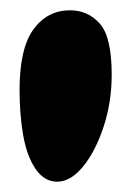

<svg xmlns="http://www.w3.org/2000/svg" viewBox="-20 -759 254 373"><path d="M116 -739Q151 -739 174 -713Q197 -687 197 -614Q197 -560 181 -512Q165 -464 141 -435Q117 -406 91 -406Q66 -406 49 -431Q32 -456 25 -496.5Q18 -537 18 -584Q18 -665 45 -702Q72 -739 116 -739Z"/></svg>

Font: DynaPuff SemiBold
Style: Regular
Weight: 600
Designer: Toshi Omagari, Jennifer Daniel
Foundry: Google Fonts
Version: Version 2.000